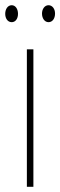

<svg xmlns="http://www.w3.org/2000/svg" viewBox="-32 -716 231 736"><path d="M-12 -663C-12 -646 -3 -631 13 -631C27 -631 37 -644 37 -663C37 -682 27 -696 13 -696C-3 -696 -12 -680 -12 -663ZM129 -664C129 -646 139 -631 154 -631C169 -631 179 -645 179 -664C179 -683 168 -696 154 -696C139 -696 129 -681 129 -664ZM96 0V-527H71V0Z"/></svg>

Font: Noto Sans Devanagari ExtraCondensed Thin
Style: Regular
Weight: 100
Width: 2
Designer: Jelle Bosma - Monotype Design Team
Foundry: Monotype Imaging Inc.
Version: Version 2.004